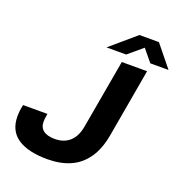

<svg xmlns="http://www.w3.org/2000/svg" viewBox="-154 -1006 1081 1149"><g transform="rotate(20 386.5 -431.5)"><path d="M273 12Q150 12 84 -32.5Q18 -77 18 -170Q18 -183 19.5 -199Q21 -215 27 -243H182Q178 -220 177 -209.5Q176 -199 176 -192Q176 -155 201 -136Q226 -117 274 -117Q332 -117 369 -150.5Q406 -184 417 -250L494 -687H655L579 -253Q563 -161 522 -102Q481 -43 418.5 -15.5Q356 12 273 12ZM378 -738 538 -875H662L773 -738H657L569 -845H630L503 -738Z"/></g></svg>

Font: Archivo SemiExpanded
Style: Bold Italic
Weight: 700
Width: 6
Italic angle: -10°
Designer: Hector Gatti
Foundry: Omnibus-Type
Version: Version 2.001